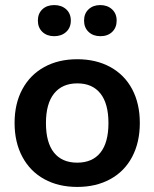

<svg xmlns="http://www.w3.org/2000/svg" viewBox="-20 -737 615 765"><path d="M380.1 -128.9Q412.1 -168.9 412.1 -246.6Q412.1 -324.2 380.1 -364.5Q348.1 -404.8 288.1 -404.8Q228 -404.8 195.6 -364.5Q163.1 -324.2 163.1 -246.6Q163.1 -168.9 195.1 -128.9Q227.1 -88.9 287.6 -88.9Q348.1 -88.9 380.1 -128.9ZM69.1 -112.1Q38.1 -169.9 38.1 -247.1Q38.1 -324.2 69.1 -381.6Q100.1 -439 156.5 -470Q212.9 -501 287.8 -501Q362.8 -501 419.4 -470Q476.1 -439 506.6 -381.6Q537.1 -324.2 537.1 -247.1Q537.1 -169.9 506.6 -112.1Q476.1 -54.2 419.4 -23.2Q362.8 7.8 287.8 7.8Q212.9 7.8 156.5 -23.2Q100.1 -54.2 69.1 -112.1ZM333 -609.9Q314.9 -627 314.9 -655Q314.9 -683.1 333 -700Q351.1 -716.8 379.4 -716.8Q407.7 -716.8 426.3 -700Q444.8 -683.1 444.8 -655Q444.8 -627 427 -609.9Q409.2 -592.8 380.1 -592.8Q351.1 -592.8 333 -609.9ZM148.9 -609.9Q130.9 -627 130.9 -655Q130.9 -683.1 148.9 -700Q167 -716.8 196 -716.8Q225.1 -716.8 243.7 -700Q262.2 -683.1 262.2 -655Q262.2 -627 243.7 -609.9Q225.1 -592.8 196 -592.8Q167 -592.8 148.9 -609.9Z"/></svg>

Font: Nunito-Bold
Style: Bold
Weight: 700
Designer: Vernon Adams
Foundry: newtypography
Version: Version 3.000